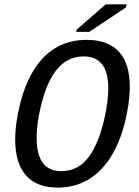

<svg xmlns="http://www.w3.org/2000/svg" viewBox="-20 -852 640 882"><path d="M246.1 9.8Q147.5 9.8 98.6 -47.1Q49.8 -104 49.8 -210Q49.8 -288.1 74 -381.3Q98.1 -474.6 140.9 -539.3Q183.6 -604 243.2 -636.5Q302.7 -668.9 378.9 -668.9Q475.6 -668.9 525.9 -615Q576.2 -561 576.2 -453.1Q576.2 -377.4 552.2 -284.2Q528.3 -190.9 484.4 -124.3Q440.4 -57.6 379.9 -23.9Q319.3 9.8 246.1 9.8ZM477.5 -445.8Q477.5 -592.8 364.3 -592.8Q297.9 -592.8 251.2 -544.2Q204.6 -495.6 176.5 -397Q148.4 -298.3 148.4 -217.8Q148.4 -65.9 261.2 -65.9Q310.1 -65.9 347.2 -91.3Q384.3 -116.7 412.8 -171.4Q441.4 -226.1 459.5 -306.9Q477.5 -387.7 477.5 -445.8ZM329.6 -705.6 331.5 -715.3 465.3 -832H561.5L558.6 -817.9L390.1 -705.6Z"/></svg>

Font: Liberation Mono
Style: Italic
Weight: 400
Italic angle: -12°
Monospace: yes
Designer: Steve Matteson
Foundry: Ascender Corporation
Version: Version 2.1.5